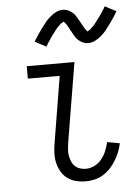

<svg xmlns="http://www.w3.org/2000/svg" viewBox="-54 -796 608 846"><g transform="rotate(-5 250.0 -373.0)"><path d="M291 8Q269 8 247.5 2.5Q226 -3 209.5 -15.5Q193 -28 182.5 -46.5Q172 -65 167.5 -86Q163 -107 164 -129.5Q165 -152 169 -174L217 -465H76V-520H287L228 -165Q226 -151 225 -137Q224 -123 226.5 -110Q229 -97 234 -85Q239 -73 248.5 -64Q258 -55 270.5 -51Q283 -47 297 -47Q316 -47 335 -56.5Q354 -66 367 -82.5Q380 -99 387.5 -118Q395 -137 400 -156L455 -146Q451 -126 443.5 -107.5Q436 -89 425 -71Q414 -53 400 -38Q386 -23 368 -12Q350 -1 330 3.5Q310 8 291 8ZM356 -598Q351 -598 346 -598.5Q341 -599 336.5 -601Q332 -603 327.5 -605Q323 -607 319 -610Q315 -613 311.5 -616Q308 -619 305 -622.5Q302 -626 299.5 -630Q297 -634 294.5 -638.5Q292 -643 289.5 -647Q287 -651 285 -655Q283 -659 280.5 -663Q278 -667 275.5 -672Q273 -677 270.5 -681.5Q268 -686 265.5 -689.5Q263 -693 259.5 -696.5Q256 -700 256 -702Q256 -701 251 -699Q246 -697 243 -694.5Q240 -692 236 -688Q232 -684 230 -682Q228 -680 226 -678Q224 -676 222 -673.5Q220 -671 217.5 -668Q215 -665 213 -662Q211 -659 208.5 -656Q206 -653 203.5 -649.5Q201 -646 198 -642Q195 -638 192.5 -634Q190 -630 187.5 -626Q185 -622 181.5 -617.5Q178 -613 175.5 -608Q173 -603 170 -598L120 -625Q131 -643 141.5 -658Q152 -673 161 -685.5Q170 -698 178.5 -708Q187 -718 199.5 -729Q212 -740 226.5 -747Q241 -754 256 -754Q261 -754 265.5 -753Q270 -752 275 -750.5Q280 -749 284 -746.5Q288 -744 292 -741.5Q296 -739 299.5 -735.5Q303 -732 306 -729Q309 -726 311.5 -721.5Q314 -717 316.5 -713Q319 -709 321.5 -705Q324 -701 326 -697Q328 -693 330.5 -688.5Q333 -684 335.5 -679.5Q338 -675 340.5 -670.5Q343 -666 345.5 -662.5Q348 -659 351.5 -655Q355 -651 355 -649Q355 -650 360 -652Q365 -654 368 -656.5Q371 -659 375 -663Q379 -667 381 -669Q383 -671 385.5 -673.5Q388 -676 389.5 -678.5Q391 -681 393.5 -683.5Q396 -686 398 -689Q400 -692 402.5 -695.5Q405 -699 408 -702.5Q411 -706 413.5 -709.5Q416 -713 418.5 -717Q421 -721 424 -725.5Q427 -730 430 -734.5Q433 -739 436 -743.5Q439 -748 441 -753L491 -727Q480 -708 469.5 -693Q459 -678 450 -665.5Q441 -653 433 -643.5Q425 -634 412 -623Q399 -612 385 -605Q371 -598 356 -598Z"/></g></svg>

Font: Iosevka Term Curly Light
Style: Italic
Weight: 300
Italic angle: -9°
Designer: Belleve Invis
Foundry: Belleve Invis
Version: Version 32.3.0